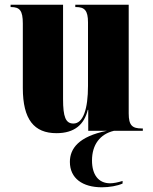

<svg xmlns="http://www.w3.org/2000/svg" viewBox="-20 -556 651 816"><path d="M220 10C297 10 338 -27 353 -89H355V0H434C315 24 277 75 277 132C277 202 331 240 413 240C445 240 479 234 501 224V213C482 219 463 223 448 223C398 223 371 186 371 126C371 59 405 14 464 0H587V-10H583C542 -10 527 -23 527 -74V-536H300V-526H303C339 -526 354 -512 354 -461V-191C354 -94 334 -31 292 -31C259 -31 248 -59 248 -135V-536H25V-526H27C64 -526 77 -511 77 -456V-182C77 -48 125 10 220 10Z"/></svg>

Font: Noto Serif Display Condensed Black
Style: Regular
Weight: 900
Width: 3
Designer: Monotype Design Team
Foundry: Monotype Imaging Inc.
Version: Version 2.009